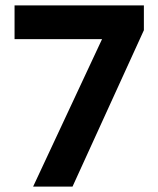

<svg xmlns="http://www.w3.org/2000/svg" viewBox="-20 -695 590 715"><path d="M103.3 0 360 -549.2H34.2V-675H515.8V-582.5L250 0Z"/></svg>

Font: Funnel Sans Light
Style: Bold
Weight: 700
Version: Version 1.000